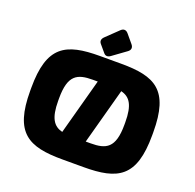

<svg xmlns="http://www.w3.org/2000/svg" viewBox="-168 -1174 1382 1363"><g transform="rotate(20 523.5 -492.5)"><path d="M62.5 -386.7V-363.3C62.5 -45.9 185.5 15.6 443.4 15.6H603.5C861.3 15.6 984.4 -45.9 984.4 -363.3V-386.7C984.4 -704.1 861.3 -765.6 603.5 -765.6H443.4C185.5 -765.6 62.5 -704.1 62.5 -386.7ZM273.4 -365.7V-384.8C273.4 -561.5 337.9 -589.8 453.6 -589.8H490.7L376 -167.5C309.1 -184.1 273.4 -233.4 273.4 -365.7ZM516.6 -986.8 426.3 -899.9C408.7 -882.8 406.2 -865.2 419.9 -848.6L465.3 -794.9C479 -778.3 497.1 -777.8 516.6 -792L618.2 -865.7C639.2 -880.9 641.6 -900.9 625 -920.9L571.8 -984.4C555.2 -1003.9 535.2 -1004.9 516.6 -986.8ZM556.2 -160.2 670.9 -582.5C737.8 -565.9 773.4 -517.1 773.4 -384.8V-365.7C773.4 -189 709 -160.2 593.3 -160.2Z"/></g></svg>

Font: Gyrotrope Black
Style: Regular
Weight: 900
Designer: David Moles
Version: Version 1.003;Glyphs 3.3.1 (3343)